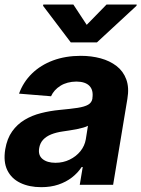

<svg xmlns="http://www.w3.org/2000/svg" viewBox="-24 -792 606 823"><path d="M152.8 10.3Q101.1 10.3 63 -8.1Q24.9 -26.4 7.3 -62.5Q-10.3 -98.6 -1.5 -152.3Q6.3 -198.2 28.1 -228.8Q49.8 -259.3 81.5 -278.3Q113.3 -297.4 151.9 -307.1Q190.4 -316.9 231.4 -320.8Q279.3 -325.2 309.1 -329.8Q338.9 -334.5 354 -343.3Q369.1 -352.1 372.1 -369.1V-371.6Q377 -405.3 359.6 -423.6Q342.3 -441.9 303.7 -442.4Q263.2 -441.9 235.1 -424.3Q207 -406.7 194.8 -379.4L57.6 -390.6Q75.7 -440.4 113 -476.8Q150.4 -513.2 203.6 -533Q256.8 -552.7 322.3 -552.7Q367.7 -552.7 407.2 -542Q446.8 -531.2 475.6 -509Q504.4 -486.8 517.3 -451.7Q530.3 -416.5 522 -368.2L460.9 0H317.9L330.6 -76.2H326.2Q309.1 -50.3 283.9 -31Q258.8 -11.7 226.1 -0.7Q193.4 10.3 152.8 10.3ZM213.9 -94.2Q246.6 -94.2 274.4 -107.7Q302.2 -121.1 320.6 -143.8Q338.9 -166.5 343.8 -194.8L353 -252.9Q345.7 -248.5 332.5 -244.9Q319.3 -241.2 303.7 -238Q288.1 -234.9 272.5 -232.7Q256.8 -230.5 244.6 -228.5Q217.3 -224.6 195.8 -216.1Q174.3 -207.5 160.9 -193.1Q147.5 -178.7 144 -157.2Q138.7 -126.5 158.4 -110.4Q178.2 -94.2 213.9 -94.2ZM290.5 -772.5 347.7 -685.5 432.6 -772.5H562L561 -767.1L391.6 -610.4H279.3L160.6 -767.1L161.6 -772.5Z"/></svg>

Font: Inter Tight
Style: Bold Italic
Weight: 700
Italic angle: -9.39999°
Designer: Rasmus Andersson
Foundry: rsms
Version: Version 3.004